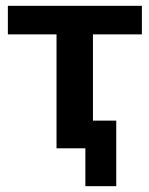

<svg xmlns="http://www.w3.org/2000/svg" viewBox="-20 -509 513 659"><path d="M273 130V0H174V-391H7V-489H467V-391H299V-95H379V130Z"/></svg>

Font: Nunito Sans
Style: Bold
Weight: 700
Designer: Vernon Adams
Foundry: Vernon Adams
Version: Version 3.101; ttfautohint (v1.8.4.7-5d5b);gftools[0.9.27]